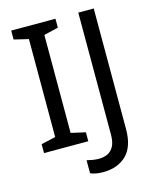

<svg xmlns="http://www.w3.org/2000/svg" viewBox="-131 -802 874 1081"><g transform="rotate(-15 306.0 -262.0)"><path d="M298 0H40V-52L124 -71V-642L40 -662V-714H298V-662L214 -642V-71L298 -52ZM335 190Q311 190 293 186.5Q275 183 261 177V101Q277 105 295 108Q313 111 333 111Q358 111 380.5 101Q403 91 417 66Q431 41 431 -4V-714H521V-11Q521 92 470 141Q419 190 335 190Z"/></g></svg>

Font: Noto Sans Tai Viet
Style: Regular
Weight: 400
Designer: Monotype Design Team
Foundry: Monotype Imaging Inc.
Version: Version 2.003; ttfautohint (v1.8.4.7-5d5b)